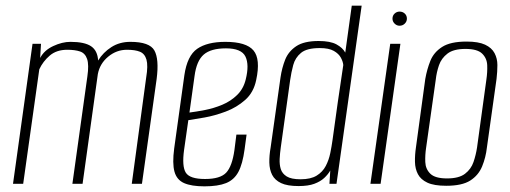

<svg xmlns="http://www.w3.org/2000/svg" viewBox="-20 -650 1805 679"><path d="M26 0 95 -495H125L122 -445Q136 -472 168 -487Q200 -502 229 -502Q279 -502 302 -486.5Q325 -471 327 -436Q345 -465 374 -483.5Q403 -502 441 -502Q509 -502 526 -471.5Q543 -441 534 -371L482 0H446L497 -376Q504 -418 498 -439Q492 -460 475 -467Q458 -474 429 -474Q392 -474 362.5 -449.5Q333 -425 326 -388L272 0H236L289 -380Q295 -421 288 -441.5Q281 -462 263 -468Q245 -474 218 -474Q180 -474 156 -453.5Q132 -433 119 -405L62 0Z M703 9Q657 9 631 -2.5Q605 -14 597 -43Q589 -72 596 -125L632 -384Q642 -453 677.5 -477.5Q713 -502 777 -502Q851 -502 876.5 -471.5Q902 -441 886 -367Q877 -323 847 -296.5Q817 -270 778.5 -255.5Q740 -241 703.5 -234.5Q667 -228 646 -225L631 -120Q623 -62 637 -39.5Q651 -17 705 -17Q759 -17 780 -39.5Q801 -62 809 -119L816 -174H852L845 -122Q838 -70 823 -42Q808 -14 779.5 -2.5Q751 9 703 9ZM650 -252Q674 -255 705 -261Q736 -267 766 -279.5Q796 -292 818.5 -314Q841 -336 849 -369Q862 -421 848 -450Q834 -479 779 -479Q726 -479 700.5 -457Q675 -435 668 -381Z M1036 8Q996 8 974 -2.5Q952 -13 942.5 -31.5Q933 -50 932.5 -75Q932 -100 937 -128L972 -376Q977 -410 988.5 -439Q1000 -468 1027.5 -486.5Q1055 -505 1107 -505Q1148 -505 1170 -493Q1192 -481 1201 -464L1224 -630H1259L1170 0H1145L1148 -47Q1140 -33 1126.5 -20.5Q1113 -8 1091.5 0Q1070 8 1036 8ZM1043 -16Q1079 -16 1100 -29Q1121 -42 1132 -63Q1143 -84 1148 -108.5Q1153 -133 1156 -155Q1165 -222 1174.5 -288Q1184 -354 1194 -420Q1193 -432 1185.5 -446Q1178 -460 1160.5 -470Q1143 -480 1111 -480Q1065 -480 1044.5 -463Q1024 -446 1017 -420Q1010 -394 1006 -366L973 -129Q970 -108 969 -88Q968 -68 973 -52Q978 -36 994 -26Q1010 -16 1043 -16Z M1290 0 1360 -495H1396L1326 0ZM1393 -559Q1383 -559 1375.5 -566.5Q1368 -574 1368 -584Q1368 -595 1375.5 -602Q1383 -609 1393 -609Q1404 -609 1411.5 -602Q1419 -595 1419 -584Q1419 -574 1411.5 -566.5Q1404 -559 1393 -559Z M1558 7Q1515 7 1491.5 -4Q1468 -15 1458 -34Q1448 -53 1447.5 -77.5Q1447 -102 1451 -129L1484 -371Q1490 -405 1502 -435Q1514 -465 1543.5 -484Q1573 -503 1630 -503Q1672 -503 1695.5 -492Q1719 -481 1729 -462Q1739 -443 1739 -420Q1739 -397 1736 -371L1702 -129Q1698 -93 1685 -61.5Q1672 -30 1643 -11.5Q1614 7 1558 7ZM1561 -19Q1603 -19 1624.5 -35.5Q1646 -52 1654.5 -77Q1663 -102 1667 -128L1700 -368Q1704 -395 1703 -419.5Q1702 -444 1685 -460.5Q1668 -477 1626 -477Q1584 -477 1562.5 -460.5Q1541 -444 1532.5 -419.5Q1524 -395 1521 -368L1487 -128Q1483 -102 1484 -77Q1485 -52 1502 -35.5Q1519 -19 1561 -19Z"/></svg>

Font: Alumni Sans Thin ExtraLight
Style: Italic
Weight: 250
Italic angle: -8°
Version: Version 1.016